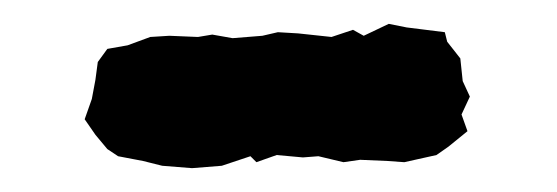

<svg xmlns="http://www.w3.org/2000/svg" viewBox="-20 -337 467 161"><path d="M367 -241 372 -227 356 -214 346 -207 319 -201 305 -202 282 -203 268 -201 247 -206 234 -205 212 -207 195 -201 190 -206 166 -198 141 -196 116 -198 100 -202 79 -206 70 -212 60 -224 51 -237 57 -254 60 -270 62 -285 70 -296 87 -299 106 -306 122 -307 146 -306 158 -308 175 -305 200 -307 213 -310 230 -309 258 -306 276 -312 285 -307 306 -317 321 -314 337 -312 353 -310 355 -302 366 -288 368 -269 374 -256Z"/></svg>

Font: Winky Rough Medium
Style: Regular
Weight: 500
Designer: Simon Atzbach
Foundry: typofactur
Version: Version 1.206; ttfautohint (v1.8.4.7-5d5b)